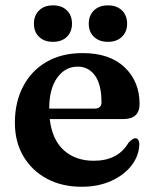

<svg xmlns="http://www.w3.org/2000/svg" viewBox="-20 -684 576 716"><path d="M500.5 -296.5Q500.5 -240 440 -240H165.5Q174.5 -162.5 218.2 -123.5Q262 -84.5 329.5 -84.5Q420 -84.5 459 -151.5Q475 -168.5 484.5 -168.5Q492.5 -168.5 496.2 -161.2Q500 -154 499.5 -143.5Q497.5 -101.5 469.8 -66Q442 -30.5 394 -9Q346 12.5 284.5 12.5Q211.5 12.5 155.5 -17.2Q99.5 -47 67.5 -100.8Q35.5 -154.5 35.5 -226.5Q35.5 -302.5 66 -361.2Q96.5 -420 153 -453Q209.5 -486 288.5 -486Q389 -486 444.8 -433Q500.5 -380 500.5 -296.5ZM270 -435.5Q223 -435.5 193.2 -394Q163.5 -352.5 163.5 -279H332.5Q358.5 -279 358.5 -302.5Q358.5 -368 334.5 -401.8Q310.5 -435.5 270 -435.5ZM177.5 -528Q145 -528 125.8 -546.5Q106.5 -565 106.5 -595.5Q106.5 -626.5 125.8 -645.2Q145 -664 177.5 -664Q210.5 -664 229.5 -645.2Q248.5 -626.5 248.5 -595.5Q248.5 -565.5 229.5 -546.8Q210.5 -528 177.5 -528ZM382.5 -528Q350 -528 330.5 -546.5Q311 -565 311 -595.5Q311 -626.5 330.5 -645.2Q350 -664 382.5 -664Q415.5 -664 434.8 -645.2Q454 -626.5 454 -595.5Q454 -565.5 434.8 -546.8Q415.5 -528 382.5 -528Z"/></svg>

Font: Fraunces 9pt S000 SemiBold
Style: Regular
Weight: 600
Version: Version 1.000; ttfautohint (v1.8.3)